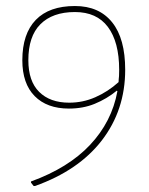

<svg xmlns="http://www.w3.org/2000/svg" viewBox="-20 -518 496 638"><path d="M229 -498Q309.6 -498 353 -443.4Q396 -389.6 396 -286.1Q396 -151.9 317.9 -50.8Q240.7 48.8 96.2 100.1H91.8L83 88.9V85Q207 40 278.8 -36.1Q351.6 -113.3 370.1 -214.8L368.2 -216.8Q335 -189.5 294.4 -172.9Q255.9 -157.2 209 -157.2Q136.2 -157.2 95.2 -198.7Q54.2 -240.2 54.2 -317.9Q54.2 -405.8 99.1 -452.1Q143.6 -498 229 -498ZM210 -176.8Q255.4 -176.8 296.4 -194.8Q338.9 -213.4 374 -245.1Q374 -248.5 374.5 -255.1Q375 -261.7 375.5 -265.1Q376 -272 376 -286.1Q376 -378.4 338.4 -428.7Q301.3 -478 229 -478Q154.3 -478 113.8 -437Q74.2 -397 74.2 -317.9Q74.2 -248.5 109.9 -212.9Q146 -176.8 210 -176.8Z"/></svg>

Font: Datalegreya
Style: Dot
Weight: 700
Designer: Figs Lab
Foundry: Figs Lab
Version: Version 1.002;PS 001.002;hotconv 1.0.70;makeotf.lib2.5.58329